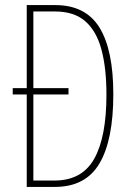

<svg xmlns="http://www.w3.org/2000/svg" viewBox="-20 -734 519 754"><path d="M197 -714Q316 -714 370.5 -626Q425 -538 425 -364Q425 -184 370.5 -92Q316 0 196 0H85V-363H30V-388H85V-714ZM195 -689H111V-388H249V-363H111V-25H194Q302 -25 350 -110.5Q398 -196 398 -362Q398 -466 378.5 -539Q359 -612 315 -650.5Q271 -689 195 -689Z"/></svg>

Font: Noto Sans Gujarati ExtraCondensed Thin
Style: Regular
Weight: 100
Width: 2
Designer: Jelle Bosma - Monotype Design Team, Universal Thirst
Foundry: Monotype Imaging Inc.
Version: Version 2.106; ttfautohint (v1.8.4.7-5d5b)